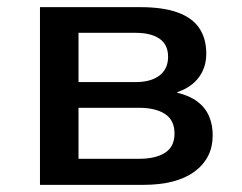

<svg xmlns="http://www.w3.org/2000/svg" viewBox="-20 -518 678 538"><path d="M92 0V-498H372Q437 -498 478 -483Q519 -468 538.5 -439Q558 -410 558 -368Q558 -329 537 -301Q516 -273 477 -260V-258Q511 -250 533 -233.5Q555 -217 565.5 -193Q576 -169 576 -139Q576 -75 525.5 -37.5Q475 0 381 0ZM200 -73H369Q416 -73 442.5 -90Q469 -107 469 -144Q469 -181 442.5 -198.5Q416 -216 369 -216H200ZM200 -288H360Q403 -288 427 -306.5Q451 -325 451 -359Q451 -393 427 -409.5Q403 -426 360 -426H200Z"/></svg>

Font: Nunito Sans 7pt SemiBold
Style: Regular
Weight: 600
Designer: Vernon Adams
Foundry: Vernon Adams
Version: Version 3.101;gftools[0.9.27]